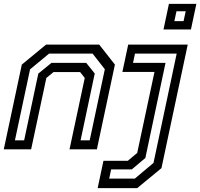

<svg xmlns="http://www.w3.org/2000/svg" viewBox="-22 -770 1033 990"><path d="M-2.5 0 90.5 -437 215.5 -540H489.5L570.5 -437L477.5 0H336.5L415 -368L391 -398.5H254L217 -368L138.5 0ZM55 -46.5H102.5L175.5 -390.5L243.5 -446H422.5L466.5 -391L393.5 -46.5H440.5L518.5 -413L455.5 -493.5H231L133 -412.5ZM481.5 200 511.5 59H637L685.5 18.5L774.5 -399H609L639 -540H946L810.5 97L685.5 200ZM541 151H673L769.5 70L889 -493.5H674L664 -446H831.5L727.5 44.5L657.5 103.5H551ZM821 -618 849 -750H990.5L962.5 -618ZM877 -661H924.5L935.5 -712H888Z"/></svg>

Font: Tourney Thin Medium
Style: Italic
Weight: 500
Italic angle: -12°
Version: Version 1.015